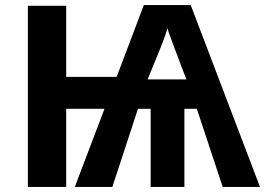

<svg xmlns="http://www.w3.org/2000/svg" viewBox="-20 -737 1045 757"><path d="M732 -717 1005 0H858L756 -308H707V0H574V-308H524L423 0H275L392 -308H241V0H90V-714H241V-434H440L547 -717ZM640 -626Q638 -616 630.5 -595Q623 -574 613.5 -550Q604 -526 594.5 -503.5Q585 -481 580 -468L562 -424H715L698 -468Q693 -482 684.5 -504Q676 -526 667 -550Q658 -574 650.5 -594.5Q643 -615 640 -626Z"/></svg>

Font: Noto IKEA Latin
Style: Bold
Weight: 700
Designer: Monotype Design Team
Foundry: Monotype Imaging Inc.
Version: Version 1.0